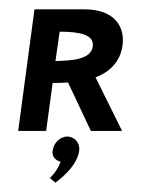

<svg xmlns="http://www.w3.org/2000/svg" viewBox="-20 -281 306 412"><path d="M54 -261 19 0H79L93 -103C102 -103 114 -103 126 -104L175 0H242L185 -115C212 -125 238 -146 243 -184C248 -223 227 -260 163 -261ZM99 -150 108 -213C150 -213 183 -207 179 -181C175 -153 134 -151 99 -150ZM124 12C109 12 95 26 93 42C91 54 98 63 110 66C103 87 87 101 87 101L99 111C120 95 146 71 150 42C152 26 140 12 124 12Z"/></svg>

Font: Hussar Tani
Style: DwaKurs
Weight: 700
Foundry: Cannot Into Space Fonts
Version: Version 0.92